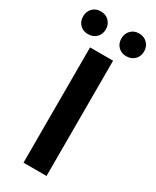

<svg xmlns="http://www.w3.org/2000/svg" viewBox="-266 -1007 867 1069"><g transform="rotate(30 167.0 -472.5)"><path d="M91 -741H239V0H91ZM-29 -872Q-29 -903 -9 -924Q11 -945 43 -945Q76 -945 96.5 -924Q117 -903 117 -872Q117 -840 96.5 -819.5Q76 -799 43 -799Q11 -799 -9 -819.5Q-29 -840 -29 -872ZM217 -872Q217 -903 237 -924Q257 -945 289 -945Q322 -945 342.5 -924Q363 -903 363 -872Q363 -840 342.5 -819.5Q322 -799 289 -799Q257 -799 237 -819.5Q217 -840 217 -872Z"/></g></svg>

Font: Merged Yaku Han JP
Style: Bold
Weight: 700
Designer: Ryoko NISHIZUKA 西塚涼子 (kana, bopomofo & ideographs); Paul D. Hunt (Latin, Greek & Cyrillic); Sandoll Communications 산돌커뮤니
Foundry: Adobe
Version: Version 2.004